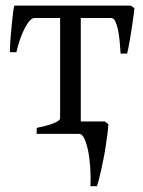

<svg xmlns="http://www.w3.org/2000/svg" viewBox="-20 -474 506 680"><path d="M456.1 -445.3Q455.6 -439 454.1 -426.5Q452.6 -414.1 450.2 -398.4Q447.8 -382.8 445.3 -365.7Q442.9 -348.6 439.9 -332.8Q437 -316.9 434.6 -304Q432.1 -291 430.2 -284.2H407.2Q405.8 -307.1 403.6 -329.8Q401.4 -352.5 397.5 -370.4Q393.6 -388.2 387.9 -399.2Q382.3 -410.2 374.5 -410.2H266.1V-43.9H351.1L363.8 -34.2Q362.8 -17.1 360.1 3.2Q357.4 23.4 354.2 44.7Q351.1 65.9 346.9 86.9Q342.8 107.9 338.6 126.7Q334.5 145.5 330.6 160.6Q326.7 175.8 323.2 185.5H300.3Q301.8 152.3 299.6 119.1Q297.4 85.9 292 59.6Q286.6 33.2 278.6 16.6Q270.5 0 260.3 0H109.9V-21Q126.5 -24.4 141.4 -28.3Q156.2 -32.2 167.7 -36.6Q179.2 -41 186 -45.7Q192.9 -50.3 192.9 -55.7V-410.2H102.1Q94.2 -410.2 85.7 -401.1Q77.1 -392.1 68.6 -376Q60.1 -359.9 52 -337.6Q43.9 -315.4 38.1 -289.1H15.1Q15.1 -295.9 15.6 -309.3Q16.1 -322.8 17.3 -338.9Q18.6 -355 20.3 -372.6Q22 -390.1 23.7 -406.2Q25.4 -422.4 27.1 -435.1Q28.8 -447.8 30.8 -454.1H442.9Z"/></svg>

Font: Gentium Unicode
Style: Regular
Weight: 400
Version: Version 1.009